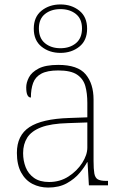

<svg xmlns="http://www.w3.org/2000/svg" viewBox="-20 -834 557 864"><path d="M197 10Q158 10 126 -6.5Q94 -23 75 -58Q56 -93 56 -146Q56 -225 112.5 -262Q169 -299 290 -303L373 -306V-371Q373 -414 364 -446.5Q355 -479 327 -498Q299 -517 242 -517Q193 -517 166 -502.5Q139 -488 129 -460.5Q119 -433 119 -395Q109 -395 103.5 -406Q98 -417 98 -441Q98 -462 110 -485.5Q122 -509 153.5 -525.5Q185 -542 242 -542Q330 -542 365.5 -499.5Q401 -457 401 -386V-110Q401 -73 404.5 -53.5Q408 -34 420 -27Q432 -20 459 -20H466V0H380L374 -104H372Q361 -83 338.5 -56Q316 -29 281 -9.5Q246 10 197 10ZM201 -15Q250 -15 288.5 -40Q327 -65 350 -101Q373 -137 373 -170V-283L287 -280Q209 -278 165 -261Q121 -244 102.5 -214.5Q84 -185 84 -145Q84 -111 95.5 -81.5Q107 -52 133 -33.5Q159 -15 201 -15ZM252 -596Q202 -596 167 -624Q132 -652 132 -705Q132 -758 167 -786Q202 -814 252 -814Q302 -814 337 -786Q372 -758 372 -705Q372 -652 337 -624Q302 -596 252 -596ZM252 -617Q294 -617 321.5 -639.5Q349 -662 349 -706Q349 -749 321.5 -771Q294 -793 252 -793Q210 -793 182.5 -771Q155 -749 155 -706Q155 -662 182.5 -639.5Q210 -617 252 -617Z"/></svg>

Font: Noto Serif Armenian Thin
Style: Regular
Weight: 250
Version: Version 2.007